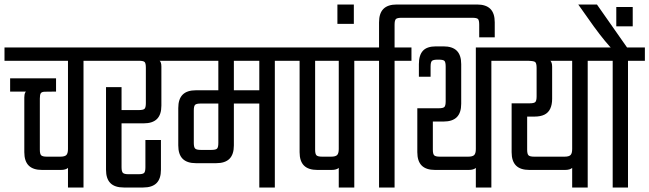

<svg xmlns="http://www.w3.org/2000/svg" viewBox="-40 -833 2885 853"><path d="M-20 -622H406V-563H-20ZM262 -594H331V0H262ZM5 -485H209V-426H5ZM68 -400Q68 -427 83 -430.5Q98 -434 124 -432L198 -426Q172 -426 158.5 -425.5Q145 -425 141 -418.5Q137 -412 137 -395V-168Q137 -149 143 -143Q149 -137 168 -137H228Q248 -137 255 -144.5Q262 -152 262 -171L273 -125Q273 -98 263 -88Q253 -78 230 -78H147Q107 -78 87.5 -97.5Q68 -117 68 -157Z M431 -446H500V-90Q500 -71 506 -65Q512 -59 531 -59H575Q595 -59 600.5 -65Q606 -71 606 -90V-211H675V-79Q675 -39 655.5 -19.5Q636 0 596 0H510Q470 0 450.5 -19.5Q431 -39 431 -79ZM366 -622H737V-563H642V-570Q659 -570 668 -564Q677 -558 677 -537V-364Q677 -324 657.5 -304.5Q638 -285 598 -285H478V-344H577Q597 -344 602.5 -350Q608 -356 608 -375V-532Q608 -552 602.5 -557.5Q597 -563 577 -563H366Z M930 -574H999V-187Q999 -147 979.5 -127.5Q960 -108 920 -108H831Q791 -108 771.5 -127.5Q752 -147 752 -187V-353Q752 -393 771.5 -412.5Q791 -432 831 -432H1133V-373H852Q833 -373 827 -367.5Q821 -362 821 -342V-198Q821 -179 827 -173Q833 -167 852 -167H899Q919 -167 924.5 -173Q930 -179 930 -198ZM1112 -597H1181V0H1112ZM697 -622H1256V-563H697Z M1216 -622H1609V-563H1216ZM1465 -594H1534V0H1465ZM1291 -591H1360V-168Q1360 -149 1366 -143Q1372 -137 1391 -137H1431Q1451 -137 1458 -144.5Q1465 -152 1465 -171L1476 -125Q1476 -98 1466 -88Q1456 -78 1433 -78H1370Q1330 -78 1310.5 -97.5Q1291 -117 1291 -157Z M1459 -813H1532V-727H1459Z M2079 -813Q2119 -813 2138.5 -793.5Q2158 -774 2158 -734V-667H2089V-723Q2089 -743 2083.5 -748.5Q2078 -754 2058 -754H1744Q1725 -754 1719 -748.5Q1713 -743 1713 -723V-622H1788V-563H1713V0H1644V-563H1569V-622H1644V-734Q1644 -774 1663.5 -793.5Q1683 -813 1723 -813Z M2074 -622H2218V-563H2074ZM2074 -592H2143V0H2074ZM1930 -627Q1970 -627 1989.5 -607.5Q2009 -588 2009 -548V-372Q2009 -332 1989.5 -312.5Q1970 -293 1930 -293H1883V-168Q1883 -149 1889 -143Q1895 -137 1914 -137H2040Q2060 -137 2067 -144.5Q2074 -152 2074 -171L2085 -125Q2085 -98 2075 -88Q2065 -78 2042 -78H1893Q1853 -78 1833.5 -97.5Q1814 -117 1814 -157V-352H1909Q1929 -352 1934.5 -358Q1940 -364 1940 -383V-537Q1940 -557 1934.5 -562.5Q1929 -568 1909 -568H1904Q1885 -568 1879 -562.5Q1873 -557 1873 -537V-492H1821V-548Q1821 -588 1839 -607.5Q1857 -627 1897 -627Z M2158 -622H2646V-563H2158ZM2502 -592H2571V0H2502ZM2413 -394Q2413 -368 2404.5 -350Q2396 -332 2378.5 -323.5Q2361 -315 2334 -315H2302V-168Q2302 -149 2308 -143Q2314 -137 2333 -137H2468Q2488 -137 2495 -144.5Q2502 -152 2502 -171L2513 -125Q2513 -98 2503 -88Q2493 -78 2470 -78H2312Q2272 -78 2252.5 -97.5Q2233 -117 2233 -157V-374H2313Q2333 -374 2338.5 -380Q2344 -386 2344 -405V-531Q2344 -552 2337.5 -557.5Q2331 -563 2298 -563L2378 -571Q2395 -571 2404 -564Q2413 -557 2413 -536Z M2682 -582H2750V0H2682ZM2607 -622H2825V-563H2607ZM2612 -813 2755 -609H2686Q2670 -624 2647 -652Q2624 -680 2597 -717L2529 -813ZM2698 -802H2771V-716H2698Z"/></svg>

Font: Teko Light Light
Style: Regular
Weight: 300
Version: Version 2.000;gftools[0.9.28.dev9+g7d2139d.d20230707]